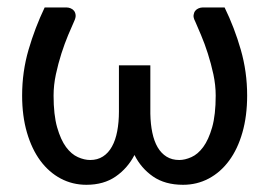

<svg xmlns="http://www.w3.org/2000/svg" viewBox="-20 -498 736 525"><path d="M226.6 -60.5Q246.6 -60.5 261.5 -70.1Q276.4 -79.6 286.1 -97.2Q295.9 -114.7 300.5 -139.2Q305.2 -163.6 305.2 -192.9V-319.3H391.1V-187Q391.6 -158.7 396.5 -135.3Q401.4 -111.8 411.1 -95.2Q420.9 -78.6 435.5 -69.6Q450.2 -60.5 470.2 -60.5Q485.8 -60.5 503.4 -68.4Q521 -76.2 535.6 -95.9Q550.3 -115.7 560.1 -149.9Q569.8 -184.1 569.8 -236.8Q569.8 -265.1 563.5 -294.7Q557.1 -324.2 548.3 -351.6Q539.6 -378.9 529.8 -401.9Q520 -424.8 513.7 -439.5Q508.3 -449.7 509.3 -456.8Q510.3 -463.9 513.9 -468.5Q517.6 -473.1 523.2 -475.3Q528.8 -477.5 533.2 -477.5H594.2Q621.1 -422.4 638.4 -362.1Q655.8 -301.8 655.8 -236.8Q655.8 -180.7 642.8 -135.5Q629.9 -90.3 606.4 -58.6Q583 -26.9 550.8 -9.8Q518.6 7.3 480.5 7.3Q431.2 7.3 398.4 -15.4Q365.7 -38.1 347.7 -74.2Q329.1 -38.1 296.4 -15.4Q263.7 7.3 216.3 7.3Q178.2 7.3 146 -9.8Q113.8 -26.9 90.3 -58.6Q66.9 -90.3 53.7 -135.5Q40.5 -180.7 40.5 -236.8Q40.5 -301.8 58.1 -362.1Q75.7 -422.4 102.1 -477.5H163.1Q167.5 -477.5 173.1 -475.3Q178.7 -473.1 182.4 -468.5Q186 -463.9 186.8 -456.8Q187.5 -449.7 182.6 -439.5Q175.8 -424.8 166.3 -401.9Q156.7 -378.9 147.9 -351.6Q139.2 -324.2 132.8 -294.7Q126.5 -265.1 126.5 -236.8Q126.5 -184.1 136.2 -149.9Q146 -115.7 160.6 -95.9Q175.3 -76.2 192.9 -68.4Q210.4 -60.5 226.6 -60.5Z"/></svg>

Font: Carlito
Style: Regular
Weight: 400
Designer: Lukasz Dziedzic
Foundry: tyPoland Lukasz Dziedzic
Version: Version 1.104